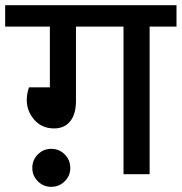

<svg xmlns="http://www.w3.org/2000/svg" viewBox="-40 -674 703 743"><path d="M643 -654V-571H539V0H438V-571H254V-284Q254 -232 231.5 -204.5Q209 -177 169 -177Q113 -177 82 -224.5Q51 -272 72 -336H153V-571H-20V-654ZM158 -98Q189 -98 210.5 -76.5Q232 -55 232 -24Q232 6 210.5 27.5Q189 49 158 49Q128 49 106.5 27.5Q85 6 85 -24Q85 -55 106.5 -76.5Q128 -98 158 -98Z"/></svg>

Font: Martel Sans DemiBold
Style: Regular
Weight: 600
Designer: Dan Reynolds and Mathieu Réguer
Foundry: Dan Reynolds and Mathieu Réguer
Version: Version 1.001;PS 001.001;hotconv 1.0.70;makeotf.lib2.5.58329